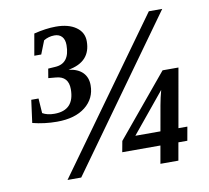

<svg xmlns="http://www.w3.org/2000/svg" viewBox="-75 -742 900 827"><g transform="rotate(-10 375.0 -329.0)"><path d="M215.3 0H155.3L626.5 -654.8H685.1ZM154.8 -254.9Q100.1 -254.9 48.3 -268.1L61.5 -367.2H93.3L97.7 -302.7Q118.2 -290.5 149.9 -290.5Q237.3 -290.5 237.3 -382.8Q237.3 -439 183.1 -443.4L149.9 -446.3L156.7 -486.8L187.5 -488.8Q252 -492.2 252 -573.2Q252 -597.2 240.2 -610.1Q228.5 -623 207.5 -623Q182.1 -623 160.6 -609.9L137.7 -551.8H107.4L124 -646Q176.8 -659.2 220.2 -659.2Q275.4 -659.2 308.1 -636.2Q340.8 -613.3 340.8 -574.2Q340.8 -483.9 242.2 -466.8Q282.7 -461.4 303.5 -440.2Q324.2 -418.9 324.2 -384.8Q324.2 -326.7 279.1 -290.8Q233.9 -254.9 154.8 -254.9ZM653.8 -76.7 640.1 1H561.5L575.2 -76.7H408.2L417 -124.5L640.6 -394H710L664.6 -136.7H703.6L692.9 -76.7ZM620.1 -312 476.1 -136.7H585.9L605.5 -247.6Q611.3 -280.3 620.1 -312Z"/></g></svg>

Font: Liberation Serif
Style: Bold Italic
Weight: 700
Italic angle: -16.333°
Designer: Steve Matteson
Foundry: Ascender Corporation
Version: Version 2.1.5